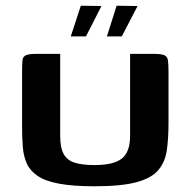

<svg xmlns="http://www.w3.org/2000/svg" viewBox="-20 -648 664 670"><path d="M568 -217Q568 -164 562 -123Q556 -82 532 -54Q508 -26 455.5 -12Q403 2 310 2Q235 2 186.5 -7Q138 -16 111.5 -34Q85 -52 73.5 -77.5Q62 -103 59.5 -136Q57 -169 57 -208V-398Q57 -424 58.5 -437.5Q60 -451 71 -455.5Q82 -460 107 -460H190V-175Q190 -132 202.5 -110Q215 -88 241.5 -80Q268 -72 310 -72Q377 -72 405.5 -95Q434 -118 434 -174V-460H516Q542 -460 553 -455.5Q564 -451 566 -437.5Q568 -424 568 -398ZM353 -521 387 -628 460 -627 405 -521ZM227 -521 262 -628 334 -627 280 -521Z"/></svg>

Font: Genos SemiBold
Style: Regular
Weight: 600
Designer: Robert E. Leuschke
Foundry: Robert E. Leuschke
Version: Version 1.010